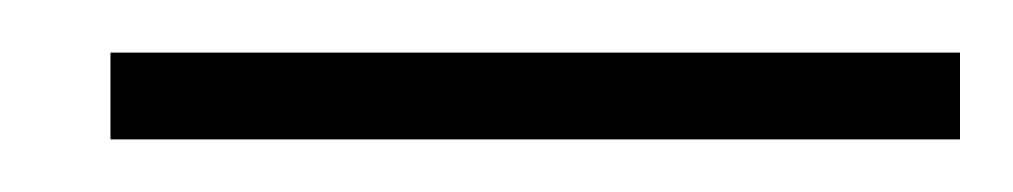

<svg xmlns="http://www.w3.org/2000/svg" viewBox="-20 -833 385 73"><path d="M22 -780V-813H345V-780Z"/></svg>

Font: Mona Sans Expanded ExtraLight
Style: Regular
Weight: 200
Width: 7
Designer: Deni Anggara
Foundry: GitHub
Version: Version 1.001;gftools[0.9.33]